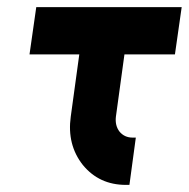

<svg xmlns="http://www.w3.org/2000/svg" viewBox="-20 -520 531 540"><path d="M82 -500 63 -367H203L179 -192Q168 -113 213 -56Q259 0 334 0H344L362 -133H353Q330 -133 316 -150Q303 -167 306 -192L330 -367H472L491 -500Z"/></svg>

Font: Unageo
Style: Bold-Italic
Weight: 700
Designer: Richard Sepsi
Foundry: Richard Sepsi
Version: Version 2.000